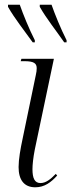

<svg xmlns="http://www.w3.org/2000/svg" viewBox="-20 -786 303 816"><path d="M119 -606H128V-615C103 -664 78 -726 64 -766H14V-757C43 -706 82 -658 119 -606ZM253 -606H263V-615C238 -664 213 -726 199 -766H149V-757C178 -706 217 -658 253 -606ZM130 10C169 10 197 -11 223 -40L217 -47C194 -23 174 -8 152 -8C127 -8 118 -29 118 -67C118 -85 121 -116 128 -151L209 -536H71L68 -526H83C124 -526 136 -517 136 -496C136 -488 135 -478 132 -466L76 -196C67 -154 59 -109 59 -76C59 -22 82 10 130 10Z"/></svg>

Font: Noto Serif Display Condensed Light
Style: Italic
Weight: 300
Width: 3
Italic angle: -12°
Designer: Monotype Design Team
Foundry: Monotype Imaging Inc.
Version: Version 2.009